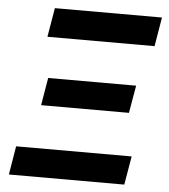

<svg xmlns="http://www.w3.org/2000/svg" viewBox="-52 -775 726 823"><g transform="rotate(5 311.0 -364.0)"><path d="M16.6 0 37.1 -123H534.2L513.2 0ZM128.4 -308.1 148.4 -426.8H526.9L506.3 -308.1ZM129.9 -602.5 150.9 -727.5H611.8L590.8 -602.5Z"/></g></svg>

Font: Inter Tight
Style: Bold Italic
Weight: 700
Italic angle: -9.39999°
Designer: Rasmus Andersson
Foundry: rsms
Version: Version 3.004